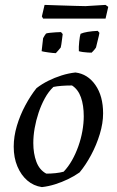

<svg xmlns="http://www.w3.org/2000/svg" viewBox="-20 -758 476 784"><path d="M151 6Q117 1 91.5 -21Q66 -43 51 -78.5Q36 -114 36 -159Q36 -201 49 -244.5Q62 -288 83.5 -328Q105 -368 129 -398Q151 -415 177 -428Q203 -441 231.5 -450Q260 -459 288 -462Q338 -456 369.5 -411Q401 -366 401 -295Q401 -255 387.5 -210.5Q374 -166 352 -125Q330 -84 305 -54Q284 -39 258 -26.5Q232 -14 205 -5.5Q178 3 151 6ZM169 -49Q188 -49 207 -51Q226 -53 240 -57Q259 -77 274 -103.5Q289 -130 300 -161Q311 -192 316.5 -223.5Q322 -255 322 -283Q322 -328 310.5 -360.5Q299 -393 274 -409Q252 -409 232 -407.5Q212 -406 198 -403Q178 -384 163 -356.5Q148 -329 137.5 -297.5Q127 -266 121.5 -234.5Q116 -203 116 -174Q116 -131 128.5 -97.5Q141 -64 169 -49ZM150 -549 156 -602Q158 -606 162 -612.5Q166 -619 168 -621Q173 -623 183.5 -624Q194 -625 206.5 -626Q219 -627 229 -627L236 -619Q235 -611 233.5 -599Q232 -587 230.5 -577Q229 -567 228 -564Q225 -560 217.5 -551.5Q210 -543 208 -541Q198 -541 177 -544Q156 -547 150 -549ZM302 -549Q301 -565 303.5 -588.5Q306 -612 309 -620Q320 -625 338.5 -628Q357 -631 379 -632L386 -624Q384 -612 380.5 -599Q377 -586 375 -576.5Q373 -567 372 -564Q370 -561 367 -557Q364 -553 360.5 -549.5Q357 -546 354 -543Q349 -543 339 -543.5Q329 -544 318.5 -545.5Q308 -547 302 -549ZM156 -682 151 -691 162 -738Q186 -737 221 -736Q256 -735 287 -734Q318 -733 329 -733L411 -738L422 -730L411 -682Z"/></svg>

Font: Labrada
Style: Italic
Weight: 400
Italic angle: -7°
Designer: Mercedes Jáuregui
Foundry: Omnibus-Type Team
Version: Version 1.000